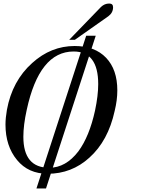

<svg xmlns="http://www.w3.org/2000/svg" viewBox="-20 -966 873 1085"><path d="M467 -764H521L240 99H186ZM628 -339Q591 -170 485 -75Q385 16 249 16Q140 16 76 -62Q11 -141 11 -262Q11 -299 19 -345Q49 -509 162 -610Q268 -706 402 -706Q516 -706 579.5 -639.5Q643 -573 643 -455Q643 -400 628 -339ZM517 -341Q535 -426 535 -491Q535 -675 396 -675Q202 -675 131 -345Q112 -259 112 -193Q112 -18 258 -18Q352 -18 423 -111Q485 -195 517 -341ZM619 -925Q619 -894 592 -874L403 -741H371L551 -927Q571 -946 597 -946Q619 -946 619 -925Z"/></svg>

Font: GFS Didot
Style: Italic
Weight: 400
Italic angle: -12°
Designer: Takis Katsoulidis and George D. Matthiopoulos
Foundry: George Matthiopoulos and Takis Katsoulidis
Version: Version 1.0